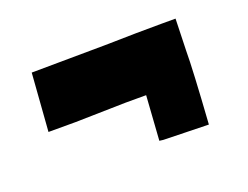

<svg xmlns="http://www.w3.org/2000/svg" viewBox="-63 -480 719 556"><g transform="rotate(-20 297.0 -201.5)"><path d="M294.4 -182.6 138.7 -179.2H55.2L68.4 -357.4L295.9 -359.4Q397.5 -361.8 470.7 -361.8H513.2L510.3 -263.2Q510.3 -209 499 -40.5L359.9 -43.9L348.1 -45.4L357.4 -182.6Z"/></g></svg>

Font: Seymour One
Style: Book
Weight: 400
Designer: vernon adams
Foundry: vernon adams
Version: Version 1.000; ttfautohint (v0.93) -l 8 -r 50 -G 200 -x 0 -w